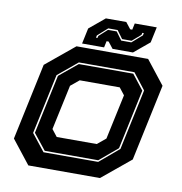

<svg xmlns="http://www.w3.org/2000/svg" viewBox="-77 -753 783 825"><g transform="rotate(10 314.0 -340.0)"><path d="M100.5 0 19.5 -103 90.5 -437 215.5 -540H528L609 -437L538 -103L413 0ZM155 -67H393.5L478 -138.5L534.5 -403.5L480 -473.5H237.5L152.5 -403L96.5 -141ZM159 -74 104 -143 159 -401 238.5 -466.5H476L527 -401.5L471.5 -140.5L392.5 -74ZM199.5 -141.5H374L411 -172L453 -368L429 -398.5H254.5L217.5 -368L175.5 -172ZM237 -556 251.5 -624 319 -680H408L430 -652H439L445 -680H541L526.5 -612L459 -556H370L348 -584H339L333 -556ZM291.5 -591H298L300 -600L336.5 -633H374.5L400.5 -597.5H444.5L488.5 -636L490.5 -646H484L482 -637L444.5 -604.5H403L377.5 -639.5H336.5L293.5 -601Z"/></g></svg>

Font: Tourney ExtraBold
Style: Italic
Weight: 800
Italic angle: -12°
Version: Version 1.015